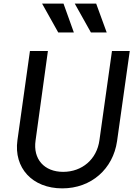

<svg xmlns="http://www.w3.org/2000/svg" viewBox="-20 -1026 746 1058"><path d="M323 12C484 12 603 -96 625 -248L695 -745H597L528 -254C514 -148 432 -79 328 -79C224 -79 161 -149 176 -252L244 -745H145L76 -253C55 -101 158 12 323 12ZM212 -1006 301 -847H387L330 -1006ZM392 -1006 481 -847H568L510 -1006Z"/></svg>

Font: Mluvka Medium
Style: Italic
Weight: 500
Italic angle: -8°
Designer: Modified by Jiří Krblich, Original typeface by Gumpita Rahayu
Foundry: Gumpita Rahayu & Jiří Krblich
Version: Version 2.000;Glyphs 3.1.1 (3134)